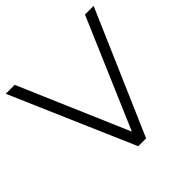

<svg xmlns="http://www.w3.org/2000/svg" viewBox="-178 -870 1035 1035"><g transform="rotate(-45 339.5 -352.5)"><path d="M309 0 4 -705H72L352 -53H329L608 -705H674L369 0Z"/></g></svg>

Font: Nunito Sans 11pt Light
Style: Regular
Weight: 300
Version: Version 3.101;gftools[0.9.27]